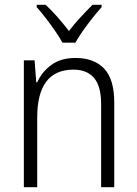

<svg xmlns="http://www.w3.org/2000/svg" viewBox="-20 -785 576 805"><path d="M296 -542Q375 -542 417 -497Q459 -452 459 -356V0H404V-349Q404 -423 374.5 -458Q345 -493 288 -493Q136 -493 136 -292V0H80V-532H125L132 -440H136Q155 -483 195 -512.5Q235 -542 296 -542ZM242 -606Q230 -628 211 -655.5Q192 -683 171.5 -709.5Q151 -736 134 -755V-765H171Q195 -743 221 -713.5Q247 -684 269 -655Q292 -685 317 -712Q342 -739 368 -765H406V-755Q388 -735 367 -708.5Q346 -682 327 -655Q308 -628 296 -606Z"/></svg>

Font: Noto Sans Thai Looped SemiCondensed Light
Style: Regular
Weight: 300
Width: 4
Designer: Sasikarn Vongin, Ben Mitchell
Foundry: The Fontpad Ltd
Version: Version 1.001; ttfautohint (v1.8.4.7-5d5b)